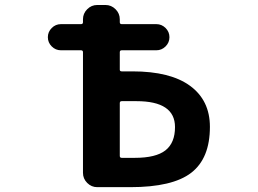

<svg xmlns="http://www.w3.org/2000/svg" viewBox="-20 -775 1040 774"><path d="M470.7 -367.2Q462.9 -367.2 462.9 -359.4V-146.5Q462.9 -138.7 470.7 -138.7H523.4Q608.4 -138.7 647 -168.9Q685.5 -199.2 685.5 -262.7Q685.5 -367.2 530.3 -367.2Q528.3 -367.2 527.3 -367.2ZM372.1 -20.5Q348.6 -20.5 331.5 -37.6Q314.5 -54.7 314.5 -78.1V-564.5Q314.5 -572.3 306.6 -572.3H225.6Q204.1 -572.3 188.5 -587.9Q172.9 -603.5 172.9 -625Q172.9 -646.5 188.5 -662.1Q204.1 -677.7 225.6 -677.7H306.6Q314.5 -677.7 314.5 -685.5V-697.3Q314.5 -720.7 331.5 -737.8Q348.6 -754.9 372.1 -754.9H405.3Q428.7 -754.9 445.8 -737.8Q462.9 -720.7 462.9 -697.3V-685.5Q462.9 -677.7 470.7 -677.7H610.4Q631.8 -677.7 647.5 -662.1Q663.1 -646.5 663.1 -625Q663.1 -603.5 647.5 -587.9Q631.8 -572.3 610.4 -572.3H470.7Q462.9 -572.3 462.9 -564.5V-494.1Q462.9 -487.3 470.7 -487.3H513.7Q667 -487.3 746.6 -428.7Q826.2 -370.1 826.2 -263.7Q826.2 -136.7 751 -78.6Q675.8 -20.5 504.9 -20.5Z"/></svg>

Font: Gen Jyuu Gothic Monospace Bold
Style: Bold
Weight: 700
Designer: [Source Han Sans]
Ryoko NISHIZUKA  (kana & ideographs); Paul D. Hunt (Latin, Greek & Cyrillic); Wenlong ZHANG  (bopomofo
Version: Version 1.002.20150607